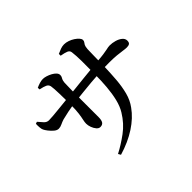

<svg xmlns="http://www.w3.org/2000/svg" viewBox="-177 -1042 1354 1354"><g transform="rotate(-45 500.0 -364.5)"><path d="M321 34Q381 3 442 -42Q503 -87 545 -156Q568 -193 580.5 -244.5Q593 -296 598 -356Q603 -416 603 -477Q604 -555 603.5 -610.5Q603 -666 598 -703Q596 -721 578 -728.5Q560 -736 525 -742V-760Q544 -769 562.5 -775.5Q581 -782 598 -782Q617 -782 637.5 -775Q658 -768 675.5 -756.5Q693 -745 704 -732.5Q715 -720 715 -709Q715 -698 710 -692Q705 -686 699.5 -676Q694 -666 692 -641Q691 -613 690.5 -582Q690 -551 689.5 -523.5Q689 -496 689 -474Q687 -406 682 -343.5Q677 -281 663 -227.5Q649 -174 618 -132Q575 -71 502 -23.5Q429 24 332 53ZM368 -188Q353 -188 340.5 -202.5Q328 -217 320.5 -237.5Q313 -258 313 -276Q313 -291 317.5 -310.5Q322 -330 326.5 -362.5Q331 -395 331 -451Q331 -475 330.5 -502.5Q330 -530 329.5 -557Q329 -584 327.5 -605.5Q326 -627 324 -638Q320 -656 303 -664Q286 -672 252 -679L251 -696Q268 -704 286 -709.5Q304 -715 320 -715Q334 -715 352 -709.5Q370 -704 387.5 -694.5Q405 -685 416 -673Q427 -661 427 -648Q427 -637 423.5 -630.5Q420 -624 416 -616Q412 -608 410 -590Q410 -578 409 -557.5Q408 -537 408 -512.5Q408 -488 408 -466Q408 -421 408 -379Q408 -337 408 -302Q408 -267 408 -246Q408 -216 398.5 -202Q389 -188 368 -188ZM152 -387Q135 -387 118 -401.5Q101 -416 87.5 -433.5Q74 -451 69 -462Q64 -472 62.5 -490.5Q61 -509 62 -526L77 -531Q95 -509 110 -493.5Q125 -478 145 -478Q161 -478 190 -480.5Q219 -483 252 -486.5Q285 -490 315.5 -493Q346 -496 365 -498Q396 -501 438.5 -505.5Q481 -510 526 -515Q571 -520 610.5 -523.5Q650 -527 676 -530Q718 -533 743 -536.5Q768 -540 781.5 -543Q795 -546 803.5 -547.5Q812 -549 820 -549Q846 -549 872 -541.5Q898 -534 915.5 -519.5Q933 -505 933 -485Q933 -466 923.5 -459.5Q914 -453 897 -453Q882 -453 860 -456.5Q838 -460 806.5 -463Q775 -466 730 -466Q693 -466 645.5 -463.5Q598 -461 547.5 -456.5Q497 -452 451 -447Q405 -442 370 -438Q323 -432 285.5 -424.5Q248 -417 222 -410Q203 -404 185.5 -395.5Q168 -387 152 -387Z"/></g></svg>

Font: Noto Serif JP ExtraLight SemiBold
Style: Regular
Weight: 600
Version: Version 2.003-H1;hotconv 1.1.1;makeotfexe 2.6.0